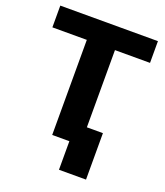

<svg xmlns="http://www.w3.org/2000/svg" viewBox="-158 -818 946 1098"><g transform="rotate(20 315.0 -268.5)"><path d="M611.8 -578.6H398.4V0H227.1V-578.6H17.6V-710.9H611.8ZM496.1 173.8H331.5V-108.9H496.1Z"/></g></svg>

Font: Roboto
Style: Regular
Weight: 900
Designer: Google
Version: Version 2.001171; 2014